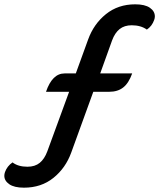

<svg xmlns="http://www.w3.org/2000/svg" viewBox="-49 -729 737 889"><path d="M-29 85Q-29 77 -26 68Q-16 40 9 23Q35 43 78 43Q113 43 135 25Q157 7 170 -28L271 -304H164Q193 -389 250 -389H302L359 -546Q385 -618 441.5 -663.5Q498 -709 577 -709Q622 -709 645 -693Q668 -677 668 -653Q668 -645 665 -637Q655 -608 631 -592Q603 -612 561 -612Q527 -612 505 -594.5Q483 -577 470 -542L415 -389H563Q547 -344 521.5 -324Q496 -304 457 -304H383L281 -23Q255 49 198.5 94.5Q142 140 62 140Q17 140 -6 124Q-29 108 -29 85Z"/></svg>

Font: K2D SemiBold
Style: Italic
Weight: 600
Italic angle: -10°
Designer: Katatrad Aksorn Co.,Ltd.
Foundry: Cadson Demak Co.,Ltd.
Version: Version 1.000; ttfautohint (v1.6)